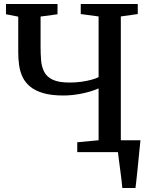

<svg xmlns="http://www.w3.org/2000/svg" viewBox="-20 -763 756 963"><path d="M593.5 180Q592 160 589 136.2Q586 112.5 582.8 87.8Q579.5 63 576.5 40.2Q573.5 17.5 571.5 0L527.5 -59.5H684.5Q682.5 -40 680 -15.8Q677.5 8.5 675 34.8Q672.5 61 669.8 87.2Q667 113.5 664.5 137.2Q662 161 659.5 180ZM474.5 -319.5Q437 -303 389.2 -293.5Q341.5 -284 298 -284Q238 -284 197.5 -295.8Q157 -307.5 131.8 -328.2Q106.5 -349 93.5 -376.2Q80.5 -403.5 76 -435Q71.5 -466.5 71.5 -499.5V-679.5L10 -691.5V-743H268.5V-691.5L183.5 -680V-528.5Q183.5 -492 186.2 -459.8Q189 -427.5 201.8 -402.5Q214.5 -377.5 244.5 -363.2Q274.5 -349 329 -349Q361 -349 388.8 -353Q416.5 -357 438.5 -363Q460.5 -369 474.5 -376V-680.5L385 -692.5V-743H671V-692.5L586 -680.5V-59.5L672 -48.5V0H367.5V-49.5L474.5 -59.5Z"/></svg>

Font: Merriweather 24pt Medium
Style: Regular
Weight: 500
Designer: Eben Sorkin
Foundry: Eben Sorkin
Version: Version 2.100